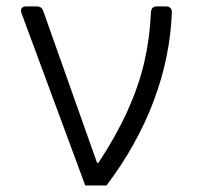

<svg xmlns="http://www.w3.org/2000/svg" viewBox="-20 -565 601 585"><path d="M44 -532.7Q44 -538.7 48.1 -542.1Q52.2 -545.5 59.7 -545.5H91.6Q99.4 -545.5 104.4 -542.1Q109.4 -538.7 111.9 -531.2L275.6 -69.2H280.2Q334.9 -152.7 368.8 -227.8Q402.7 -302.9 419.6 -375.5Q436.4 -448.2 440 -528.1Q441.1 -545.5 458.1 -545.5H485.8Q494.3 -545.5 499.1 -540.8Q503.9 -536.2 503.6 -527.7Q498.6 -391.3 448.5 -258Q398.4 -124.6 304.7 0H239.7L45.5 -524.9Q44 -528.8 44 -532.7Z"/></svg>

Font: DeltaSans Light
Style: Regular
Weight: 300
Designer: Rasmus Andersson
Foundry: rsms
Version: Version 3.012